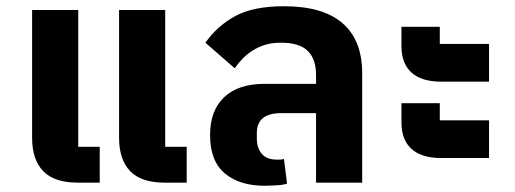

<svg xmlns="http://www.w3.org/2000/svg" viewBox="-20 -586 1652 616"><path d="M230 0Q154 0 118.5 -37Q83 -74 83 -144V-554H231V-115H300V0ZM509 0Q433 0 397.5 -37Q362 -74 362 -144V-554H510V-115H579V0Z M829 10Q749 10 701.5 -29.5Q654 -69 654 -153Q654 -231 699 -274Q744 -317 829 -317H994V-346Q994 -396 967.5 -422.5Q941 -449 881 -449Q852 -449 830 -442Q808 -435 790 -423.5Q772 -412 758 -397.5Q744 -383 733 -367L639 -449Q677 -503 735 -534.5Q793 -566 891 -566Q1016 -566 1079 -511.5Q1142 -457 1142 -351V0H994V-223H882Q804 -223 804 -159V-142Q804 -111 820 -92.5Q836 -74 867 -74Q873 -74 879 -74Q885 -74 891 -76L901 3Q896 5 887.5 6.5Q879 8 868.5 8.5Q858 9 847.5 9.5Q837 10 829 10Z M1395 -79Q1333 -79 1300.5 -108Q1268 -137 1268 -193V-255H1391V-200H1549V-79ZM1395 -324Q1333 -324 1300.5 -353Q1268 -382 1268 -438V-500H1391V-445H1549V-324Z"/></svg>

Font: IBM-Poppins
Style: Poppins-Bold
Weight: 700
Designer: Mike Abbink, Paul van der Laan, Pieter van Rosmalen, Ben Mitchell, Mark Frömberg
Foundry: Bold Monday
Version: Version 1.1